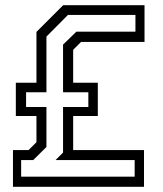

<svg xmlns="http://www.w3.org/2000/svg" viewBox="-20 -720 627 740"><path d="M30 0V-141.5H90L120.5 -172V-273H41V-401H120.5V-597L223.5 -700H537V-558.5H292.5L262 -528V-401H357V-273H262V-141.5H535V0ZM61.5 -39H499V-103H194L223 -132V-307.5H320.5V-364.5H223V-548L274.5 -598H502V-662.5H242L159 -579V-364.5H80.5V-307.5H159V-153.5L108 -103H61.5Z"/></svg>

Font: Tourney Condensed
Style: Regular
Weight: 400
Width: 3
Designer: Tyler Finck
Foundry: Etcetera Type Co
Version: Version 1.010; ttfautohint (v1.8.3)